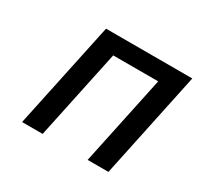

<svg xmlns="http://www.w3.org/2000/svg" viewBox="-109 -605 766 738"><g transform="rotate(30 274.5 -236.0)"><path d="M65.9 0 166 -472.2H548.8L449.2 0H356.9L440.9 -397H241.2L157.2 0Z"/></g></svg>

Font: CMU Bright
Style: SemiBoldOblique
Weight: 600
Italic angle: -12°
Version: Version 0.7.0